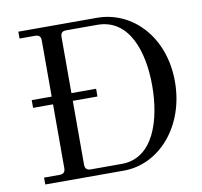

<svg xmlns="http://www.w3.org/2000/svg" viewBox="-79 -796 926 881"><g transform="rotate(-10 384.0 -356.0)"><path d="M62 0H428C594 0 730 -154 730 -362C730 -570 594 -712 428 -712H62V-680H134C153 -680 161 -672 161 -653V-392H68V-356H161V-59C161 -41 153 -32 134 -32H62ZM253 -59V-356H368V-392H253V-653C253 -672 261 -680 280 -680H424C573 -680 624 -520 624 -362C624 -204 573 -32 424 -32H280C261 -32 253 -41 253 -59Z"/></g></svg>

Font: Old Standard
Style: Regular
Weight: 400
Designer: Alexey Kryukov <alexios@thessalonica.org.ru>
Version: Version 2.0